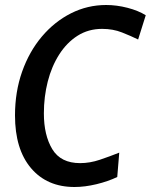

<svg xmlns="http://www.w3.org/2000/svg" viewBox="-20 -734 603 768"><path d="M278 14Q168 14 104 -61.5Q40 -137 40 -272.5Q40 -367 68.5 -447.5Q97 -528 147.5 -587.8Q198 -647.5 264 -680.8Q330 -714 404.5 -714Q446.5 -714 490 -702.8Q533.5 -691.5 563 -673L532.5 -576Q504 -590 468 -604.2Q432 -618.5 388.5 -618.5Q333.5 -618.5 290.2 -591Q247 -563.5 216.8 -516Q186.5 -468.5 171 -407.8Q155.5 -347 155.5 -280.5Q155.5 -193 189.2 -137.2Q223 -81.5 300.5 -81.5Q339.5 -81.5 379.5 -95Q419.5 -108.5 457 -123.5L449 -26Q412.5 -8.5 366 2.8Q319.5 14 278 14Z"/></svg>

Font: Cabin Condensed Medium
Style: Italic
Weight: 500
Width: 3
Italic angle: -10°
Designer: Pablo Impallari
Foundry: Pablo Impallari. http://www.impallari.com Igino Marini. http://www.ikern.com
Version: Version 3.001; ttfautohint (v1.8.3)